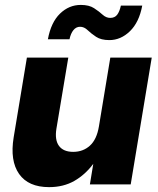

<svg xmlns="http://www.w3.org/2000/svg" viewBox="-20 -750 641 781"><path d="M179.7 11.2Q95.2 11.2 57.6 -42.5Q20 -96.2 35.6 -191.4L89.4 -515.6H257.8L209.5 -226.6Q202.1 -180.7 220 -156.5Q237.8 -132.3 277.8 -132.3Q317.9 -132.3 345.7 -157.5Q373.5 -182.6 382.3 -235.4L428.7 -515.6H597.2L511.7 0H345.7L359.4 -83.5Q326.2 -39.1 282 -13.9Q237.8 11.2 179.7 11.2ZM424.8 -586.9Q391.1 -586.9 370.8 -600.3Q350.6 -613.8 336.4 -627.4Q322.3 -641.1 305.7 -641.1Q289.6 -641.1 278.6 -627.4Q267.6 -613.8 262.7 -590.3H174.8Q187.5 -659.2 224.1 -694.6Q260.7 -730 308.6 -730Q342.3 -730 362.5 -716.8Q382.8 -703.6 397.2 -690.4Q411.6 -677.2 428.2 -677.2Q446.8 -677.2 456.5 -689.9Q466.3 -702.6 471.7 -727.1H558.6Q545.9 -659.2 508.5 -623Q471.2 -586.9 424.8 -586.9Z"/></svg>

Font: Inter Display ExtraBold
Style: Italic
Weight: 800
Italic angle: -9.39999°
Designer: Rasmus Andersson
Foundry: rsms
Version: Version 4.000;git-a52131595